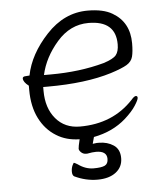

<svg xmlns="http://www.w3.org/2000/svg" viewBox="-49 -525 641 744"><g transform="rotate(-5 271.5 -153.0)"><path d="M245 13Q193 12 155 -12Q114 -37 90.5 -83.5Q67 -130 67 -195V-211Q46 -227 46 -241Q46 -249 60 -249Q61 -249 73 -250Q89 -332 158.5 -406.5Q228 -481 319 -481Q380 -481 415 -460Q480 -422 480 -340Q480 -307 475 -288Q470 -269 451 -257.5Q432 -246 388 -232Q288 -201 140 -201H122V-186Q122 -119 157 -77.5Q192 -36 251 -36Q379 -36 459 -122Q470 -135 476.5 -135Q483 -135 483 -127.5Q483 -120 469 -98Q455 -76 426 -50Q375 -5 301 9L294 35Q306 33 310 33H318Q351 33 375 49Q399 65 399 99.5Q399 134 372.5 154.5Q346 175 300.5 175Q255 175 211 154Q204 149 204 135.5Q204 122 209 111L214 102Q218 102 229 109Q258 130 289 130Q320 130 333 123.5Q346 117 346 98Q346 67 304 67Q290 67 270 71H265Q254 71 246 63.5Q238 56 238 49Q238 42 245 13ZM155 -247Q268 -247 363 -273Q401 -285 412.5 -299Q424 -313 424 -341Q424 -433 318 -433Q247 -433 195.5 -374Q144 -315 129 -247H135Z"/></g></svg>

Font: LXGW WenKai Light
Style: Regular
Weight: 300
Designer: LXGW / Fontworks Inc.
Foundry: LXGW / Fontworks Inc.
Version: Version 1.501; October 10, 2024